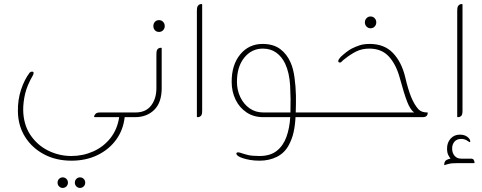

<svg xmlns="http://www.w3.org/2000/svg" viewBox="-20 -576 2372 944"><path d="M471 -23H639V0H593Q586 63 551 111Q516 159 459.5 186.5Q403 214 331 214Q255 214 196 182.5Q137 151 103 96.5Q69 42 68 -28Q67 -85 83.5 -135Q100 -185 126 -219Q131 -224 138 -224Q140 -224 143 -222.5Q146 -221 145 -216Q145 -214 143 -208Q113 -156 103.5 -115Q94 -74 94 -36Q95 35 128.5 86Q162 137 216 164Q270 191 331 191Q388 191 438.5 168.5Q489 146 523 103Q557 60 566 0H445Q443 0 443 -2V-3Q443 -9 449.5 -16Q456 -23 471 -23ZM288 296Q299 296 306.5 303.5Q314 311 314 322Q314 333 306.5 340.5Q299 348 288 348Q278 348 270.5 340.5Q263 333 263 322Q263 311 270.5 303.5Q278 296 288 296ZM373 296Q384 296 391.5 303.5Q399 311 399 322Q399 333 391.5 340.5Q384 348 373 348Q363 348 355.5 340.5Q348 333 348 322Q348 311 355.5 303.5Q363 296 373 296Z M762 -477Q774 -477 782 -468.5Q790 -460 790 -448Q790 -436 782 -427.5Q774 -419 762 -419Q749 -419 741.5 -427.5Q734 -436 734 -448Q734 -460 741.5 -468.5Q749 -477 762 -477ZM644 0H626V-23H646Q697 -23 723 -57Q749 -91 749 -143V-307Q749 -313 749.5 -319.5Q750 -326 753 -332Q760 -341 770 -341H773Q775 -341 775 -338V-143Q775 -72 738.5 -36Q702 0 644 0Z M953 0H950Q948 0 948 -3V-521Q948 -527 948.5 -533.5Q949 -540 952 -546Q959 -556 969 -556H972Q974 -556 974 -553V-34Q974 -28 973.5 -21.5Q973 -15 970 -9Q963 0 953 0Z M1434 -23H1567V0H1433Q1431 40 1423.5 74Q1416 108 1399 139Q1379 176 1341.5 195Q1304 214 1256 214Q1231 214 1210.5 210.5Q1190 207 1175 202Q1149 194 1143 183Q1141 179 1143 176Q1145 173 1150 173Q1155 173 1158 174Q1179 181 1198.5 186Q1218 191 1256 191Q1309 191 1341 165.5Q1373 140 1388.5 96.5Q1404 53 1407 0H1274Q1227 0 1192 -23.5Q1157 -47 1138 -86.5Q1119 -126 1119 -174Q1119 -258 1161.5 -309Q1204 -360 1271 -360Q1324 -360 1357.5 -335Q1391 -310 1409 -268Q1422 -239 1428 -195Q1434 -151 1435 -107Q1435 -85 1435 -64Q1435 -43 1434 -23ZM1145 -174Q1145 -133 1161.5 -98.5Q1178 -64 1207 -43.5Q1236 -23 1275 -23H1408Q1410 -91 1406.5 -154.5Q1403 -218 1382 -263Q1366 -297 1338.5 -317Q1311 -337 1272 -337Q1217 -337 1181 -292.5Q1145 -248 1145 -174Z M1802 -495Q1814 -495 1822 -486.5Q1830 -478 1830 -466Q1830 -454 1822 -445.5Q1814 -437 1802 -437Q1790 -437 1782 -445.5Q1774 -454 1774 -466Q1774 -478 1782 -486.5Q1790 -495 1802 -495ZM2058 0H1555V-23H2016Q1997 -37 1982 -75.5Q1967 -114 1945 -195Q1927 -260 1891.5 -298.5Q1856 -337 1796 -337Q1759 -337 1730.5 -322.5Q1702 -308 1676 -287Q1672 -284 1667.5 -280.5Q1663 -277 1660 -273Q1654 -267 1649 -269Q1643 -269 1643 -277Q1644 -282 1647.5 -286.5Q1651 -291 1655 -296Q1669 -309 1682.5 -319.5Q1696 -330 1709 -337Q1729 -347 1749 -353.5Q1769 -360 1798 -360Q1869 -360 1911.5 -316Q1954 -272 1972 -198Q1986 -137 2001.5 -99Q2017 -61 2038 -38Q2053 -23 2081 -23Q2083 -23 2083 -22Q2083 0 2058 0Z M2233 0H2230Q2228 0 2228 -3V-521Q2228 -527 2228.5 -533.5Q2229 -540 2232 -546Q2239 -556 2249 -556H2252Q2254 -556 2254 -553V-34Q2254 -28 2253.5 -21.5Q2253 -15 2250 -9Q2243 0 2233 0ZM2247 204H2295Q2306 204 2309.5 210.5Q2313 217 2313 222V224Q2313 226 2311 226H2231Q2213 226 2202 227Q2191 228 2174 233Q2171 234 2169 235Q2167 236 2166 236Q2164 236 2164 232Q2164 228 2165 226Q2167 215 2176.5 210Q2186 205 2195 204Q2191 199 2184.5 187Q2178 175 2178 154Q2178 125 2195.5 105.5Q2213 86 2241 86Q2264 86 2278 97Q2292 108 2292 119Q2292 124 2287 122Q2281 118 2273 113Q2261 107 2248 107Q2226 107 2214.5 120.5Q2203 134 2203 154Q2203 176 2215 190Q2227 204 2247 204Z"/></svg>

Font: Zain ExtraLight
Style: Regular
Weight: 200
Designer: Zain,Boutros
Foundry: Mobile Telecommunications Company (Zain), 2024
Version: Version 1.51; ttfautohint (v1.8.4)